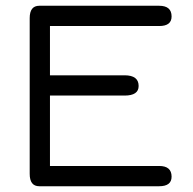

<svg xmlns="http://www.w3.org/2000/svg" viewBox="-20 -646 669 666"><path d="M153.3 -314.5V-70.3H532.2Q575.2 -70.3 575.2 -33.2Q575.2 0 532.2 0H116.2Q83 0 83 -43V-583Q83 -626 116.2 -626H532.2Q575.2 -626 575.2 -588.9Q575.2 -555.7 532.2 -555.7H153.3V-384.8H412.1Q460.9 -384.8 460.9 -347.7Q460.9 -314.5 412.1 -314.5Z"/></svg>

Font: Jura
Style: DemiBold
Weight: 600
Version: Version 2.4